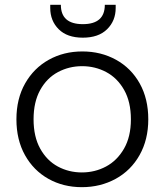

<svg xmlns="http://www.w3.org/2000/svg" viewBox="-20 -767 682 795"><path d="M48 -273Q48 -358 84 -421.5Q120 -485 182 -519.5Q244 -554 321 -554Q398 -554 460.5 -519.5Q523 -485 558.5 -421.5Q594 -358 594 -273Q594 -189 558 -125Q522 -61 459 -26.5Q396 8 319 8Q242 8 180.5 -26.5Q119 -61 83.5 -124.5Q48 -188 48 -273ZM522 -273Q522 -345 494 -394.5Q466 -444 420 -468.5Q374 -493 320 -493Q266 -493 220 -468.5Q174 -444 146.5 -394.5Q119 -345 119 -273Q119 -201 146.5 -151.5Q174 -102 219.5 -77.5Q265 -53 319 -53Q373 -53 419 -77.5Q465 -102 493.5 -151.5Q522 -201 522 -273ZM459 -734Q459 -681 423.5 -646Q388 -611 323 -611Q258 -611 223 -646Q188 -681 188 -734V-747H232Q232 -667 323 -667Q414 -667 414 -747H459Z"/></svg>

Font: Poppins-tnum Light
Style: Regular
Weight: 300
Designer: Ninad Kale (Devanagari), Jonny Pinhorn (Latin)
Foundry: Indian Type Foundry
Version: Version 4.004